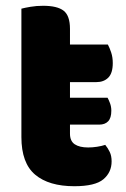

<svg xmlns="http://www.w3.org/2000/svg" viewBox="-20 -629 437 664"><path d="M237 15Q149 15 101.5 -25Q54 -65 54 -155V-599Q65 -602 85.5 -605.5Q106 -609 129 -609Q178 -609 200 -592Q222 -575 222 -529V-475H353Q359 -464 364.5 -447.5Q370 -431 370 -411Q370 -376 354.5 -360.5Q339 -345 313 -345H222V-291H352Q356 -284 360.5 -272Q365 -260 365 -246Q365 -221 354 -209.5Q343 -198 323 -198H222V-167Q222 -141 238.5 -130Q255 -119 285 -119Q300 -119 316 -121.5Q332 -124 344 -128Q353 -117 359.5 -103.5Q366 -90 366 -71Q366 -33 337.5 -9Q309 15 237 15Z"/></svg>

Font: Baloo Paaji 2 ExtraBold
Style: Regular
Weight: 800
Designer: Shuchita Grover, Noopur Datye and Ek Type
Foundry: Ek Type
Version: Version 1.640;hotconv 1.0.111;makeotfexe 2.5.65597; ttfautoh